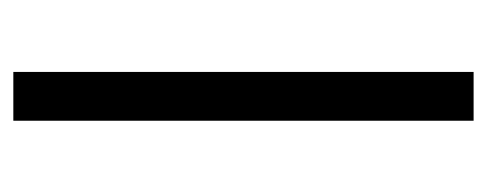

<svg xmlns="http://www.w3.org/2000/svg" viewBox="-241 -489 730 288"><g transform="rotate(90 124.0 -345.0)"><path d="M87.9 -690.4H161.1V0H87.9Z"/></g></svg>

Font: DINish
Style: Regular
Weight: 400
Designer: Bert Driehuis
Foundry: Playbeing
Version: Version 3.008; git-95204e4c-release